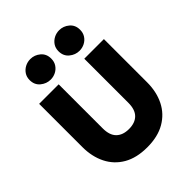

<svg xmlns="http://www.w3.org/2000/svg" viewBox="-259 -1109 1280 1280"><g transform="rotate(-45 381.0 -469.0)"><path d="M381 15Q281 15 213.2 -24.2Q145.5 -63.5 110.8 -133Q76 -202.5 76 -293V-700H260V-284.5Q260 -220 291.8 -188.8Q323.5 -157.5 381 -157.5Q438.5 -157.5 470 -188.8Q501.5 -220 501.5 -284.5V-700H686.5V-293Q686.5 -203 651.8 -133.5Q617 -64 549 -24.5Q481 15 381 15ZM245.5 -759.5Q206 -759.5 174.5 -785.5Q143 -811.5 143 -856.5Q143 -886 157.5 -907.5Q172 -929 195.2 -941Q218.5 -953 245.5 -953Q284.5 -953 315.5 -927Q346.5 -901 346.5 -856.5Q346.5 -826.5 332 -804.8Q317.5 -783 294.2 -771.2Q271 -759.5 245.5 -759.5ZM517 -759.5Q478 -759.5 446.5 -785.5Q415 -811.5 415 -856.5Q415 -886 429.5 -907.5Q444 -929 467.2 -941Q490.5 -953 517 -953Q556.5 -953 587.5 -927Q618.5 -901 618.5 -856.5Q618.5 -826.5 604 -804.8Q589.5 -783 566.2 -771.2Q543 -759.5 517 -759.5Z"/></g></svg>

Font: Geologica Cursive ExtraBold
Style: Regular
Weight: 800
Designer: Sindre Bremnes, Frode Helland
Foundry: Monokrom Skriftforlag AS
Version: Version 1.010;gftools[0.9.28]